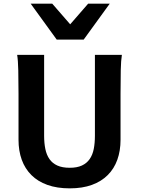

<svg xmlns="http://www.w3.org/2000/svg" viewBox="-20 -1011 768 1043"><path d="M642.1 -712.9Q637.2 -683.6 636 -630.1Q634.8 -576.7 634.8 -500.5V-251.5Q634.8 -191.9 617.4 -143.3Q600.1 -94.7 565.4 -60.1Q530.8 -25.4 479.2 -6.6Q427.7 12.2 358.9 12.2Q289.6 12.2 237.3 -6.6Q185.1 -25.4 150.4 -60.1Q115.7 -94.7 98.1 -143.3Q80.6 -191.9 80.6 -251.5V-500.5Q80.6 -572.8 79.3 -628.2Q78.1 -683.6 73.2 -712.9H219.7V-273.4Q219.7 -233.9 226.3 -201.7Q232.9 -169.4 248.8 -146.7Q264.6 -124 291.5 -111.8Q318.4 -99.6 358.9 -99.6Q398.4 -99.6 424.8 -111.8Q451.2 -124 467 -146.7Q482.9 -169.4 489.3 -201.7Q495.6 -233.9 495.6 -273.4V-712.9ZM576.2 -991.2 434.6 -795.9H288.1L146.5 -991.2H263.7L361.3 -878.9L459 -991.2Z"/></svg>

Font: Andika New Basic
Style: Bold
Weight: 700
Designer: Victor Gaultney, Annie Olsen, Pablo Ugerman
Foundry: SIL International
Version: Version 5.500; ttfautohint (v1.8.3)